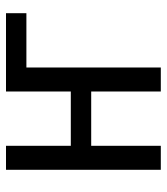

<svg xmlns="http://www.w3.org/2000/svg" viewBox="22 -578 556 640"><g transform="rotate(-90 300.0 -258.0)"><path d="M54 -516H134V-300H315V-516H576V-448H395V0H315V-232H134V0H54Z"/></g></svg>

Font: iA Writer Mono V
Style: Regular
Weight: 400
Designer: Mike Abbink, Paul van der Laan, Pieter van Rosmalen
Foundry: Bold Monday
Version: Version 2.000